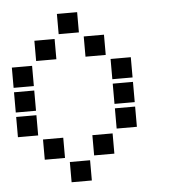

<svg xmlns="http://www.w3.org/2000/svg" viewBox="-50 -738 700 775"><g transform="rotate(-5 300.0 -350.0)"><path d="M210 -691Q209 -691 209 -691Q209 -691 209 -690V-610Q209 -609 209 -609Q209 -609 210 -609H290Q291 -609 291 -609Q291 -609 291 -610V-690Q291 -691 291 -691Q291 -691 290 -691ZM110 -591Q109 -591 109 -591Q109 -591 109 -590V-510Q109 -509 109 -509Q109 -509 110 -509H190Q191 -509 191 -509Q191 -509 191 -510V-590Q191 -591 191 -591Q191 -591 190 -591ZM310 -591Q309 -591 309 -591Q309 -591 309 -590V-510Q309 -509 309 -509Q309 -509 310 -509H390Q391 -509 391 -509Q391 -509 391 -510V-590Q391 -591 391 -591Q391 -591 390 -591ZM10 -491Q9 -491 9 -491Q9 -491 9 -490V-410Q9 -409 9 -409Q9 -409 10 -409H90Q91 -409 91 -409Q91 -409 91 -410V-490Q91 -491 91 -491Q91 -491 90 -491ZM410 -491Q409 -491 409 -491Q409 -491 409 -490V-410Q409 -409 409 -409Q409 -409 410 -409H490Q491 -409 491 -409Q491 -409 491 -410V-490Q491 -491 491 -491Q491 -491 490 -491ZM10 -391Q9 -391 9 -391Q9 -391 9 -390V-310Q9 -309 9 -309Q9 -309 10 -309H90Q91 -309 91 -309Q91 -309 91 -310V-390Q91 -391 91 -391Q91 -391 90 -391ZM410 -391Q409 -391 409 -391Q409 -391 409 -390V-310Q409 -309 409 -309Q409 -309 410 -309H490Q491 -309 491 -309Q491 -309 491 -310V-390Q491 -391 491 -391Q491 -391 490 -391ZM10 -291Q9 -291 9 -291Q9 -291 9 -290V-210Q9 -209 9 -209Q9 -209 10 -209H90Q91 -209 91 -209Q91 -209 91 -210V-290Q91 -291 91 -291Q91 -291 90 -291ZM410 -291Q409 -291 409 -291Q409 -291 409 -290V-210Q409 -209 409 -209Q409 -209 410 -209H490Q491 -209 491 -209Q491 -209 491 -210V-290Q491 -291 491 -291Q491 -291 490 -291ZM110 -191Q109 -191 109 -191Q109 -191 109 -190V-110Q109 -109 109 -109Q109 -109 110 -109H190Q191 -109 191 -109Q191 -109 191 -110V-190Q191 -191 191 -191Q191 -191 190 -191ZM310 -191Q309 -191 309 -191Q309 -191 309 -190V-110Q309 -109 309 -109Q309 -109 310 -109H390Q391 -109 391 -109Q391 -109 391 -110V-190Q391 -191 391 -191Q391 -191 390 -191ZM210 -91Q209 -91 209 -91Q209 -91 209 -90V-10Q209 -9 209 -9Q209 -9 210 -9H290Q291 -9 291 -9Q291 -9 291 -10V-90Q291 -91 291 -91Q291 -91 290 -91Z"/></g></svg>

Font: Doto ExtraBold
Style: Regular
Weight: 800
Monospace: yes
Version: Version 1.000